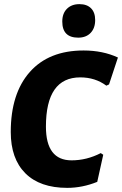

<svg xmlns="http://www.w3.org/2000/svg" viewBox="-20 -898 590 928"><path d="M364 -878Q400 -878 420 -858Q440 -838 440 -801Q440 -762 418 -739Q396 -716 358 -716Q281 -716 281 -794Q281 -833 303.5 -855.5Q326 -878 364 -878ZM384 -654Q477 -654 550 -620L507 -490L494 -484Q440 -524 368 -524Q202 -524 202 -286Q202 -123 326 -123Q399 -123 467 -158L479 -150L450 -19Q378 10 305 10Q173 10 102.5 -60.5Q32 -131 32 -260Q32 -446 124 -550Q216 -654 384 -654Z"/></svg>

Font: Alegreya Sans SC ExtraBold
Style: Italic
Weight: 800
Italic angle: -7°
Designer: Juan Pablo del Peral
Foundry: Huerta Tipografica
Version: Version 2.007